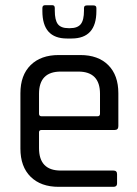

<svg xmlns="http://www.w3.org/2000/svg" viewBox="-20 -723 532 743"><path d="M141 -273H357Q367 -273 367 -283V-360Q367 -446 283 -446H215Q131 -446 131 -360V-283Q131 -273 141 -273ZM419 0H207Q138 0 98.5 -39Q59 -78 59 -148V-362Q59 -432 98.5 -471Q138 -510 207 -510H291Q360 -510 399 -471Q438 -432 438 -362V-235Q438 -220 424 -220H141Q131 -220 131 -211V-150Q131 -63 215 -63H419Q433 -63 433 -49V-13Q433 0 419 0ZM144 -680V-692Q144 -703 155 -703H182Q192 -703 192 -692V-682Q192 -645 204 -629.5Q216 -614 245 -614H251Q280 -614 292.5 -629.5Q305 -645 305 -682V-692Q305 -702 316 -702H342Q353 -702 353 -692V-680Q353 -574 257 -574H239Q144 -574 144 -680Z"/></svg>

Font: Rajdhani Medium
Style: Regular
Weight: 500
Designer: Satya Rajpurohit, Jyotish Sonowal
Foundry: Indian Type Foundry
Version: Version 1.201 February 1, 2022